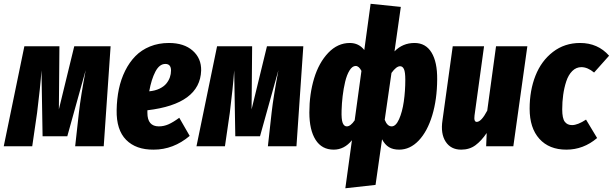

<svg xmlns="http://www.w3.org/2000/svg" viewBox="-42 -780 3269 1024"><path d="M547.9 -533.2 511.2 0H358.9L378.9 -180.2Q388.7 -266.1 415 -405.8L316.9 -53.2H185.1L179.2 -404.8Q172.9 -314 155.8 -178.2L129.9 0H-22L87.9 -533.2H274.9L272 -196.8L354 -533.2Z M858.9 -550.8Q939.5 -550.8 985.8 -509.8Q1032.2 -468.8 1030.8 -403.8Q1024.9 -225.1 744.1 -191.9V-178.2Q744.1 -106 805.2 -106Q831.5 -106 856.4 -116.9Q881.3 -127.9 914.1 -151.9L969.7 -55.2Q882.8 18.1 777.8 18.1Q683.1 19 630.6 -34.2Q578.1 -87.4 580.1 -192.9Q581.1 -252 592 -304.7Q603 -357.4 625.5 -402.6Q647.9 -447.8 680.2 -480.7Q712.4 -513.7 758.1 -532.2Q803.7 -550.8 858.9 -550.8ZM753.9 -293Q785.2 -295.9 808.6 -307.1Q832 -318.4 845 -334.2Q857.9 -350.1 864 -367.7Q870.1 -385.3 870.1 -403.8Q870.1 -439 839.8 -439Q808.1 -439 786.6 -397.7Q765.1 -356.4 753.9 -293Z M1575.7 -533.2 1539.1 0H1386.7L1406.7 -180.2Q1416.5 -266.1 1442.9 -405.8L1344.7 -53.2H1212.9L1207 -404.8Q1200.7 -314 1183.6 -178.2L1157.7 0H1005.9L1115.7 -533.2H1302.7L1299.8 -196.8L1381.8 -533.2Z M1799.8 224.1 1835 -32.2Q1794.4 18.1 1737.8 18.1Q1674.3 18.1 1641.1 -34.4Q1607.9 -86.9 1607.9 -180.2Q1607.9 -278.3 1633.3 -362.1Q1658.7 -445.8 1708.7 -498.3Q1758.8 -550.8 1823.7 -550.8Q1871.6 -550.8 1900.9 -513.2L1934.6 -759.8L2095.7 -743.2L2062 -505.9Q2105.5 -550.8 2168.9 -550.8Q2228.5 -550.8 2259.5 -499.8Q2290.5 -448.7 2289.6 -356.9Q2289.1 -250 2263.2 -164.6Q2237.3 -79.1 2191.2 -30.5Q2145 18.1 2086.9 18.1Q2054.2 18.1 2032.5 4.9Q2010.7 -8.3 1995.6 -37.1L1960.9 206.1ZM1807.6 -106Q1827.6 -106 1849.6 -138.2L1885.7 -401.9Q1872.1 -428.2 1855 -428.2Q1836.9 -428.2 1822.3 -404.5Q1807.6 -380.9 1798.8 -343.8Q1790 -306.6 1785.4 -267.3Q1780.8 -228 1779.8 -190.9Q1778.3 -143.1 1785.6 -124.5Q1793 -106 1807.6 -106ZM2046.9 -106Q2069.3 -106 2086.4 -144.3Q2103.5 -182.6 2111.6 -238.5Q2119.6 -294.4 2119.6 -355Q2119.6 -395.5 2112.5 -411.1Q2105.5 -426.8 2091.8 -426.8Q2071.8 -426.8 2045.9 -391.1L2009.8 -141.1Q2023.4 -106 2046.9 -106Z M2417.5 18.1Q2362.3 18.1 2334.7 -24.7Q2307.1 -67.4 2317.9 -138.2L2372.6 -533.2H2539.6L2488.8 -164.1Q2484.4 -129.9 2500.5 -129.9Q2524.9 -129.9 2556.6 -189.9L2603.5 -533.2H2770.5L2695.8 0H2550.8L2553.7 -70.8Q2525.4 -28.8 2493.7 -5.4Q2461.9 18.1 2417.5 18.1Z M3051.8 -550.8Q3146.5 -550.8 3206.5 -482.9L3126.5 -393.1Q3091.8 -421.9 3058.6 -421.9Q3030.8 -421.9 3010 -401.1Q2989.3 -380.4 2978 -345.9Q2966.8 -311.5 2961.7 -274.2Q2956.5 -236.8 2956.5 -196.8Q2956.5 -148.9 2970 -130.9Q2983.4 -112.8 3008.8 -112.8Q3039.1 -112.8 3083.5 -142.1L3142.6 -43.9Q3069.8 18.1 2978.5 18.1Q2886.7 18.1 2834.7 -39.6Q2782.7 -97.2 2782.7 -200.2Q2782.7 -297.9 2814 -376.7Q2845.2 -455.6 2907.2 -503.2Q2969.2 -550.8 3051.8 -550.8Z"/></svg>

Font: Fira Sans Compressed ExtraBold
Style: Italic
Weight: 800
Width: 3
Italic angle: -8°
Designer: Carrois Corporate & Edenspiekermann AG
Foundry: Carrois Corporate GbR & Edenspiekermann AG
Version: Version 4.203;PS 004.203;hotconv 1.0.88;makeotf.lib2.5.64775